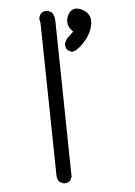

<svg xmlns="http://www.w3.org/2000/svg" viewBox="-55 -829 610 865"><g transform="rotate(-5 250.0 -396.5)"><path d="M201.2 -5.9Q216.3 -5.9 227.1 -14.6L235.8 -32.2L224.1 -738.3Q224.1 -743.7 223.4 -748.8Q222.7 -753.9 221.2 -758.8Q218.3 -768.6 211.9 -777.8L194.3 -786.6Q191.9 -787.1 189.5 -787.1Q173.8 -787.1 163.1 -778.3Q154.8 -767.6 152.8 -753.9L156.7 -732.9L168.5 -39.6Q170.4 -25.4 178.7 -15.1L196.3 -6.3Q198.7 -5.9 201.2 -5.9ZM286.6 -593.3Q305.7 -593.3 337.9 -625.5Q372.1 -660.6 381.3 -699.2Q384.8 -713.4 384.8 -724.6Q384.8 -747.1 368.7 -763.7Q353.5 -778.3 334 -783.7Q327.1 -785.6 321.3 -785.6Q306.6 -785.6 294.9 -774.4Q278.8 -757.8 276.9 -732.9Q276.9 -731.4 276.9 -729.5Q276.9 -707 296.9 -686.5L300.3 -683.6L270 -655.3L258.3 -634.3Q257.8 -632.3 257.8 -627.7Q257.8 -623 260 -616Q262.2 -608.9 267.6 -602.1L285.2 -593.3Q286.1 -593.3 286.6 -593.3Z"/></g></svg>

Font: Bakudai
Style: Light
Weight: 300
Version: Version 1.48